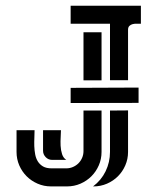

<svg xmlns="http://www.w3.org/2000/svg" viewBox="-20 -664 562 686"><path d="M39.1 -198.7H103.5Q103.5 -186.5 102.8 -171.9Q102.1 -157.2 102.5 -142.1Q103 -127 105.7 -112.5Q108.4 -98.1 115.2 -87.2Q122.1 -76.2 133.8 -69.3Q145.5 -62.5 164.6 -62.5H216.8Q229.5 -62.5 240.7 -67.4Q252 -72.3 260.3 -80.6Q268.6 -88.9 273.4 -100.1Q278.3 -111.3 278.3 -124V-269H342.8V-121.1Q342.8 -95.7 333 -73.2Q323.2 -50.8 306.6 -34.2Q290 -17.6 267.6 -7.8Q245.1 2 219.7 2H162.1Q136.7 2 114.3 -7.8Q91.8 -17.6 75.2 -34.2Q58.6 -50.8 48.8 -73.2Q39.1 -95.7 39.1 -121.1ZM483.4 -579.1Q477.1 -579.1 469.2 -579.3Q461.4 -579.6 454.3 -577.9Q447.3 -576.2 442.4 -571.5Q437.5 -566.9 437.5 -557.6V-377.4H373V-579.1H232.4V-643.6H483.4ZM312.5 2Q341.8 -20 357.4 -52.2Q373 -84.5 373 -121.1V-269L437.5 -269.5V-121.1Q437.5 -95.7 427.7 -73.2Q418 -50.8 401.4 -34.2Q384.8 -17.6 362.3 -7.8Q339.8 2 314.5 2ZM342.8 -377H278.3V-548.8H342.8ZM197.8 -198.7Q197.8 -189.5 196.8 -174.3Q195.8 -159.2 196.5 -143.3Q197.3 -127.4 201.7 -113.5Q206.1 -99.6 216.8 -92.8H166Q152.8 -92.8 143.3 -102.5Q133.8 -112.3 133.8 -125.5V-198.7ZM475.1 -296.4 232.4 -295.9V-350.1L475.1 -351.1Z"/></svg>

Font: Isar CAT
Style: Regular
Weight: 400
Designer: Digitized by Peter Wiegel
Foundry: CAT-Fonts, Peter Wiegel
Version: Version 1.000; ttfautohint (v1.3)